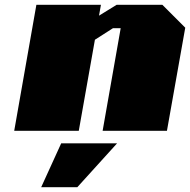

<svg xmlns="http://www.w3.org/2000/svg" viewBox="-20 -543 789 797"><path d="M39 0 131 -523H399L391 -478L464 -523H654L749 -428L673 0H406L481 -426H449L374 -378L307 0ZM151 234 234 52H466L301 234Z"/></svg>

Font: Tomorrow ExtraBold
Style: Italic
Weight: 800
Italic angle: -10°
Designer: Tony de Marco, Monica Rizzolli
Foundry: Just in Type
Version: Version 2.002